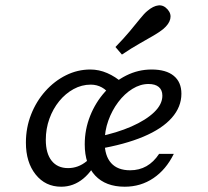

<svg xmlns="http://www.w3.org/2000/svg" viewBox="-20 -685 775 716"><path d="M208.1 11.3Q149.2 11.3 112.9 -34.3Q76.6 -79.8 76.6 -153.2Q76.6 -208.9 96 -258.1Q115.3 -307.3 149.2 -345.2Q183.1 -383.1 226.2 -404.4Q269.4 -425.8 316.9 -425.8Q349.2 -425.8 379.8 -412.5Q410.5 -399.2 437.9 -375L391.1 -329Q379 -348.4 360.1 -358.9Q341.1 -369.4 318.5 -369.4Q284.7 -369.4 254.4 -352.8Q224.2 -336.3 200.8 -307.7Q177.4 -279 164.1 -241.9Q150.8 -204.8 150.8 -163.7Q150.8 -112.9 172.6 -85.5Q194.4 -58.1 233.9 -58.1Q271.8 -58.1 302.8 -83.5Q333.9 -108.9 354 -156.5L350.8 -105.6Q327.4 -49.2 290.7 -19Q254 11.3 208.1 11.3ZM445.2 11.3Q374.2 11.3 335.1 -30.2Q296 -71.8 296 -146.8Q296 -202.4 316.1 -252.8Q336.3 -303.2 371 -341.9Q405.6 -380.6 450.4 -403.2Q495.2 -425.8 545.2 -425.8Q599.2 -425.8 627.8 -402.4Q656.5 -379 656.5 -335.5Q656.5 -286.3 620.6 -245.6Q584.7 -204.8 514.9 -175.4Q445.2 -146 344.4 -129L345.2 -175Q416.1 -189.5 470.2 -213.3Q524.2 -237.1 554.8 -266.5Q585.5 -296 585.5 -328.2Q585.5 -349.2 572.2 -360.5Q558.9 -371.8 533.9 -371.8Q503.2 -371.8 473.8 -353.6Q444.4 -335.5 421 -304.4Q397.6 -273.4 383.9 -235.1Q370.2 -196.8 370.2 -155.6Q370.2 -104 394.4 -77Q418.5 -50 465.3 -50Q499.2 -50 526.2 -65.3Q553.2 -80.6 573.4 -111.3H628.2Q599.2 -52.4 552 -20.6Q504.8 11.3 445.2 11.3ZM434.7 -481.5 410.5 -509.7Q441.1 -541.1 463.7 -568.1Q486.3 -595.2 502.4 -615.3Q518.5 -635.5 529.8 -644.4Q551.6 -662.9 571 -664.9Q590.3 -666.9 605.6 -649.2Q619.4 -633.1 614.9 -614.1Q610.5 -595.2 588.7 -576.6Q575.8 -566.1 554 -553.2Q532.3 -540.3 502 -523.4Q471.8 -506.5 434.7 -481.5Z"/></svg>

Font: Playfair 5pt SemiExpanded Light
Style: Italic
Weight: 300
Width: 6
Italic angle: -15.6°
Designer: Claus Eggers Sørensen
Foundry: Claus Eggers Sørensen
Version: Version 2.203